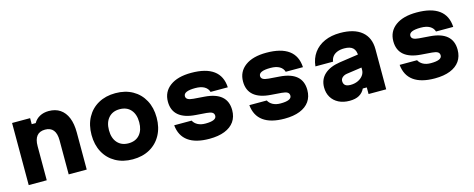

<svg xmlns="http://www.w3.org/2000/svg" viewBox="-33 -1236 4566 1851"><g transform="rotate(-15 2250.0 -310.0)"><path d="M90 0V-620H270V-560H310Q331 -598 370 -619Q409 -640 460 -640Q527 -640 573.5 -608.5Q620 -577 644.5 -517Q669 -457 669 -370V0H489V-340Q489 -408 461.5 -442Q434 -476 380 -476Q325 -476 297.5 -442Q270 -408 270 -340V0Z M1125 20Q1028 20 954.5 -21Q881 -62 840.5 -136.5Q800 -211 800 -310Q800 -409 840.5 -483.5Q881 -558 954.5 -599Q1028 -640 1125 -640Q1223 -640 1296 -599Q1369 -558 1409.5 -483.5Q1450 -409 1450 -310Q1450 -211 1409.5 -136.5Q1369 -62 1296 -21Q1223 20 1125 20ZM1125 -140Q1196 -140 1236 -185.5Q1276 -231 1276 -310Q1276 -389 1236 -434.5Q1196 -480 1125 -480Q1055 -480 1014.5 -434.5Q974 -389 974 -310Q974 -231 1014.5 -185.5Q1055 -140 1125 -140Z M1768 -194Q1782 -166 1813 -149Q1844 -132 1890 -132Q1945 -132 1972.5 -144Q2000 -156 2000 -180Q2000 -203 1982.5 -214Q1965 -225 1926 -228L1820 -236Q1708 -244 1651 -292.5Q1594 -341 1594 -429Q1594 -527 1670 -583.5Q1746 -640 1882 -640Q2028 -640 2105 -583.5Q2182 -527 2188 -414H2016Q2006 -449 1972.5 -468.5Q1939 -488 1882 -488Q1824 -488 1795 -475.5Q1766 -463 1766 -438Q1766 -418 1783.5 -407Q1801 -396 1840 -393L1946 -385Q2059 -377 2115.5 -328.5Q2172 -280 2172 -191Q2172 -124 2139 -77Q2106 -30 2043 -5Q1980 20 1890 20Q1753 20 1678.5 -34Q1604 -88 1594 -194Z M2518 -194Q2532 -166 2563 -149Q2594 -132 2640 -132Q2695 -132 2722.5 -144Q2750 -156 2750 -180Q2750 -203 2732.5 -214Q2715 -225 2676 -228L2570 -236Q2458 -244 2401 -292.5Q2344 -341 2344 -429Q2344 -527 2420 -583.5Q2496 -640 2632 -640Q2778 -640 2855 -583.5Q2932 -527 2938 -414H2766Q2756 -449 2722.5 -468.5Q2689 -488 2632 -488Q2574 -488 2545 -475.5Q2516 -463 2516 -438Q2516 -418 2533.5 -407Q2551 -396 2590 -393L2696 -385Q2809 -377 2865.5 -328.5Q2922 -280 2922 -191Q2922 -124 2889 -77Q2856 -30 2793 -5Q2730 20 2640 20Q2503 20 2428.5 -34Q2354 -88 2344 -194Z M3492 -396V-266L3332 -243Q3304 -239 3286 -223.5Q3268 -208 3268 -186Q3268 -159 3284.5 -144.5Q3301 -130 3338 -130Q3379 -130 3411.5 -145Q3444 -160 3463 -185.5Q3482 -211 3482 -242V-380Q3482 -434 3455 -460Q3428 -486 3368 -486Q3329 -486 3299.5 -474.5Q3270 -463 3253 -441.5Q3236 -420 3232 -390H3056Q3064 -468 3104.5 -524Q3145 -580 3212.5 -610Q3280 -640 3368 -640Q3508 -640 3583 -578Q3658 -516 3658 -400V0H3482V-66H3442Q3423 -26 3386 -5Q3349 16 3290 16Q3228 16 3181.5 -7.5Q3135 -31 3109.5 -73.5Q3084 -116 3084 -172Q3084 -252 3138.5 -302Q3193 -352 3293 -367Z M4018 -194Q4032 -166 4063 -149Q4094 -132 4140 -132Q4195 -132 4222.5 -144Q4250 -156 4250 -180Q4250 -203 4232.5 -214Q4215 -225 4176 -228L4070 -236Q3958 -244 3901 -292.5Q3844 -341 3844 -429Q3844 -527 3920 -583.5Q3996 -640 4132 -640Q4278 -640 4355 -583.5Q4432 -527 4438 -414H4266Q4256 -449 4222.5 -468.5Q4189 -488 4132 -488Q4074 -488 4045 -475.5Q4016 -463 4016 -438Q4016 -418 4033.5 -407Q4051 -396 4090 -393L4196 -385Q4309 -377 4365.5 -328.5Q4422 -280 4422 -191Q4422 -124 4389 -77Q4356 -30 4293 -5Q4230 20 4140 20Q4003 20 3928.5 -34Q3854 -88 3844 -194Z"/></g></svg>

Font: Martian Mono SemiExpanded ExtraBold
Style: Regular
Weight: 800
Width: 6
Designer: Roman Shamin
Foundry: Evil Martians
Version: Version 1.000